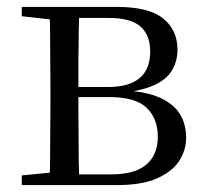

<svg xmlns="http://www.w3.org/2000/svg" viewBox="-20 -536 596 556"><path d="M43 0V-28L124 -36Q125 -49 125 -65Q125 -106 125.5 -150Q126 -194 126 -229V-288Q126 -322 125.5 -366Q125 -410 125 -451Q125 -467 124 -480L43 -489V-516H318Q411 -516 452.5 -482.5Q494 -449 494 -392Q494 -362 480 -335.5Q466 -309 430 -291Q405 -279 367 -272Q411 -267 441 -254Q482 -236 500.5 -206.5Q519 -177 519 -137Q519 -102 499.5 -71Q480 -40 436 -20Q392 0 318 0ZM209 -31H301Q371 -31 404 -59.5Q437 -88 437 -140Q437 -192 405 -223.5Q373 -255 295 -255H207V-229Q207 -194 207.5 -150Q208 -106 208 -65Q209 -47 209 -31ZM207 -284H292Q415 -284 415 -387Q415 -434 387 -459Q359 -484 295 -484H209Q209 -469 208 -450Q208 -409 207 -361Q207 -320 207 -284Z"/></svg>

Font: Early Summer Mincho
Style: Regular
Weight: 400
Designer: GuiWonder
Version: Version 1.002